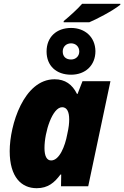

<svg xmlns="http://www.w3.org/2000/svg" viewBox="-20 -980 653 1010"><path d="M315 -869V-863H450C486 -878 570 -921 613 -955V-960H412C388 -932 344 -893 315 -869ZM354 -587C429 -587 482 -636 482 -711C481 -786 426 -833 354 -833C277 -833 225 -785 225 -709C225 -634 276 -587 354 -587ZM354 -667C325 -667 310 -684 310 -709C310 -735 329 -752 354 -752C378 -752 397 -735 397 -709C397 -684 378 -667 354 -667ZM173 10C233 10 267 -20 298 -62H302L301 0H444L561 -553H414L388 -486H385C360 -536 323 -563 267 -563C105 -563 31 -322 31 -185C31 -48 93 10 173 10ZM249 -136C226 -136 214 -159 214 -201C214 -287 256 -416 307 -416C332 -416 344 -392 344 -352C344 -332 342 -310 334 -275C322 -209 292 -136 249 -136Z"/></svg>

Font: Noto Sans SemiCondensed Black
Style: Italic
Weight: 900
Width: 4
Italic angle: -12°
Designer: Monotype Design Team
Foundry: Monotype Imaging Inc.
Version: Version 2.013